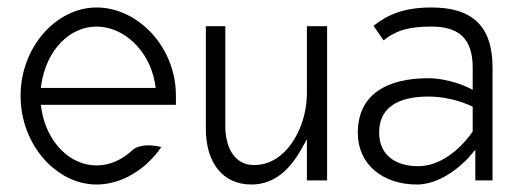

<svg xmlns="http://www.w3.org/2000/svg" viewBox="-20 -482 1383 513"><path d="M35 -226C35 -95 131 11 238 11C304 11 369 -28 411 -89C392 -94 355 -99 334 -81C307 -56 275 -40 238 -40C166 -40 105 -103 91 -189L89 -202H450V-227C450 -357 348 -462 238 -462C131 -462 35 -357 35 -226ZM89 -247 91 -260C105 -347 165 -411 238 -411C311 -411 379 -347 394 -260L396 -247Z M530 -138C530 -47 575 11 652 11C715 11 756 -32 785 -83L800 -110V0H854V-412H800V-235C800 -176 781 -129 757 -96C736 -67 703 -41 659 -41C606 -41 582 -88 582 -146V-412H530Z M936 -127C936 -44 1001 11 1094 11C1170 11 1233 -62 1233 -62L1250 -82V0H1296V-302C1296 -412 1242 -462 1133 -462C1059 -462 1016 -443 978 -413L1005 -374C1040 -403 1078 -411 1133 -411C1206 -411 1243 -379 1243 -301V-242L1229 -249C1229 -249 1179 -273 1124 -273C1017 -273 936 -232 936 -127ZM993 -128C993 -205 1060 -224 1124 -224C1189 -224 1236 -200 1243 -197V-131C1242 -129 1183 -38 1097 -38C1040 -38 993 -65 993 -128Z"/></svg>

Font: Charger Sport
Style: ExLitNrw
Weight: 200
Designer: Jasper
Foundry: Cannot Into Space Fonts
Version: Version 1.1